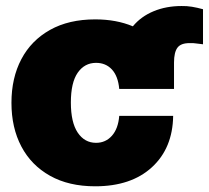

<svg xmlns="http://www.w3.org/2000/svg" viewBox="-20 -618 704 647"><path d="M300.8 9.8Q211.9 9.8 148.7 -25.6Q85.4 -61 52 -124.3Q18.6 -187.5 18.6 -271.5Q18.6 -355.5 52 -418.7Q85.4 -481.9 148.7 -517.3Q211.9 -552.7 300.8 -552.7Q372.1 -552.7 427.7 -529.3Q455.1 -562.5 497.6 -580.1Q540 -597.7 591.8 -597.7Q609.4 -598.1 627 -595.2Q644.5 -592.3 664.1 -586.9V-468.8Q652.8 -469.7 642.6 -471.4Q632.3 -473.1 620.1 -472.7Q589.8 -473.1 578.1 -457.5Q566.4 -441.9 566.4 -407.2V-318.4H381.8Q377.9 -361.3 357.2 -383.8Q336.4 -406.2 303.7 -406.2Q265.1 -406.2 241.9 -373Q218.8 -339.8 218.8 -272.5Q218.8 -205.6 241.9 -171.1Q265.1 -136.7 303.7 -136.7Q335.9 -136.7 357.2 -160.6Q378.4 -184.6 381.8 -227.5H563.5Q562 -118.7 491.9 -54.4Q421.9 9.8 300.8 9.8Z"/></svg>

Font: Inter Tight Black
Style: Regular
Weight: 900
Designer: Rasmus Andersson
Foundry: rsms
Version: Version 3.004; ttfautohint (v1.8.4.7-5d5b)